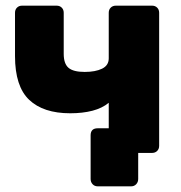

<svg xmlns="http://www.w3.org/2000/svg" viewBox="-20 -540 639 678"><path d="M325 118Q314 118 307 110.5Q300 103 300 92V-62Q300 -87 325 -87H364V-177Q341 -158 306.5 -149Q272 -140 228 -140Q133 -140 83 -187.5Q33 -235 33 -342V-495Q33 -506 40 -513Q47 -520 58 -520H180Q191 -520 198 -513Q205 -506 205 -495V-350Q205 -315 222 -300.5Q239 -286 279 -286Q317 -286 340.5 -297.5Q364 -309 364 -334V-495Q364 -506 371 -513Q378 -520 389 -520H517Q528 -520 535 -513Q542 -506 542 -495V-25Q542 -14 535 -7Q528 0 517 0H468V92Q468 103 461 110.5Q454 118 443 118Z"/></svg>

Font: Fz Rubik
Style: Bold
Weight: 700
Designer: Hubert and Fischer
Foundry: Hubert and Fischer
Version: Vit hóa bi FontZin.com